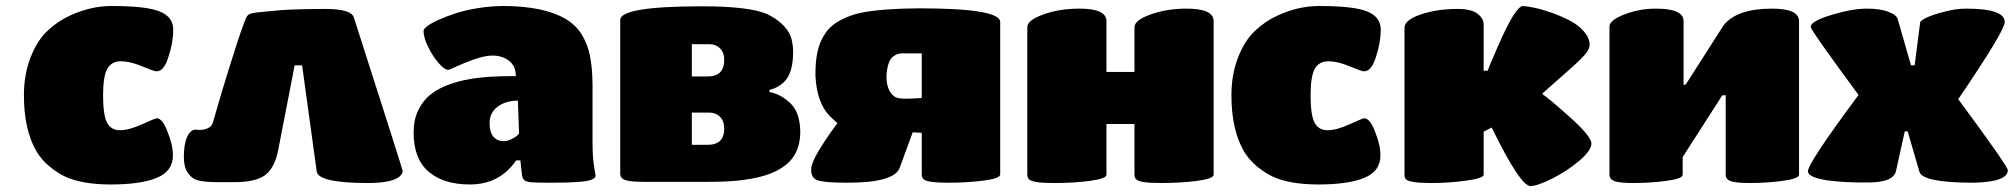

<svg xmlns="http://www.w3.org/2000/svg" viewBox="-20 -609 6744 643"><path d="M199.2 -17.1Q171.9 -29.8 145.3 -52Q118.7 -74.2 102.1 -102.1Q60.1 -174.3 60.1 -290Q60.1 -359.4 82.3 -416.5Q104.5 -473.6 139.2 -505.9Q172.4 -537.6 214.8 -557.1Q284.2 -588.9 353 -588.9Q470.2 -588.9 514.2 -570.8Q560.1 -552.7 560.1 -509.8Q560.1 -465.8 543.9 -418Q529.3 -370.1 503.9 -370.1Q496.1 -370.1 455.1 -387.2Q415.5 -403.8 384.8 -403.8Q354 -403.8 339.6 -379.2Q325.2 -354.5 325.2 -289.1Q325.2 -224.1 338.4 -198.5Q351.6 -172.9 381.8 -172.9Q412.1 -172.9 456.1 -192.9Q500 -212.9 504.9 -212.9Q523.9 -212.9 541 -168Q559.1 -124 559.1 -87.9Q559.1 -36.1 505.6 -13.7Q452.1 8.8 351.1 8.8Q256.8 8.8 199.2 -17.1Z M1328.6 -36.1Q1328.6 -26.9 1317.4 -17.1Q1290.5 3.9 1212.4 3.9Q1043.5 3.9 1040.5 -36.1L991.7 -390.1H966.8L910.6 -101.1Q897.9 -43.5 866 -21.2Q834 1 765.6 1H707.5Q662.6 1 639.6 -5.9Q621.6 -11.7 608.6 -30.8Q595.7 -49.8 595.7 -83Q595.7 -127 606.9 -150.9Q618.2 -174.8 634.8 -174.8Q637.2 -174.8 641.6 -174.3Q646 -173.8 648.4 -173.8Q664.6 -173.8 677.5 -180.4Q690.4 -187 693.4 -200.2Q724.6 -309.6 750.5 -391.1Q793.9 -529.8 805.7 -551.8Q809.6 -560.5 821.5 -564Q833.5 -567.4 875.5 -570.8Q926.3 -576.2 958.5 -577.1Q1012.2 -579.1 1068.4 -579.1Q1154.3 -579.1 1164.6 -551.8Q1328.6 -41 1328.6 -36.1Z M1553.2 8.8Q1465.3 8.8 1415.3 -34.2Q1365.2 -77.1 1365.2 -165Q1365.2 -207 1380.4 -239.3Q1395.5 -271.5 1422.6 -293Q1449.7 -314.5 1490.5 -328.4Q1531.2 -342.3 1579.8 -348.1Q1628.4 -354 1689.5 -354H1707.5Q1707.5 -387.7 1684.8 -405.3Q1662.1 -422.9 1629.4 -422.9Q1604.5 -422.9 1570.1 -410.9Q1535.6 -398.9 1510 -387Q1484.4 -375 1481.4 -375Q1468.8 -375 1449 -397.7Q1429.2 -420.4 1413.8 -451.9Q1398.4 -483.4 1398.4 -505.9Q1398.4 -512.2 1411.9 -522.2Q1425.3 -532.2 1451.2 -543.7Q1477.1 -555.2 1509.3 -565.4Q1541.5 -575.7 1584 -582.3Q1626.5 -588.9 1668.5 -588.9Q1730 -588.9 1784.7 -578.1Q1837.4 -566.9 1872.6 -546.6Q1907.7 -526.4 1927.7 -494.1Q1947.8 -461.9 1955.8 -421.9Q1963.9 -381.8 1964.4 -325.2V-129.9Q1964.4 -101.6 1966.3 -77.1Q1967.8 -64 1969.7 -50.5Q1971.7 -37.1 1973.1 -29.8Q1974.6 -22.5 1974.6 -21Q1974.6 -12.7 1961.4 -7.3Q1948.2 -2 1920.2 0Q1892.1 2 1872.3 2.4Q1852.5 2.9 1816.4 2.9Q1772.5 2.9 1757.1 1.2Q1741.7 -0.5 1735.4 -6.1Q1729 -11.7 1727.5 -27.8L1722.7 -71.8H1708.5Q1653.3 8.8 1553.2 8.8ZM1718.3 -162.1 1714.4 -272Q1674.3 -272 1647 -252Q1619.6 -231.9 1619.6 -196.8Q1619.6 -166 1632.6 -151.1Q1645.5 -136.2 1667.5 -136.2Q1678.2 -136.2 1690.9 -142.1Q1703.6 -147.9 1710.9 -154.1Q1718.3 -160.2 1718.3 -162.1Z M2557.1 -308.1V-300.8Q2595.2 -293.5 2627 -263.2Q2658.7 -232.9 2660.2 -168.9Q2660.2 -88.4 2602.1 -49.8Q2552.7 -14.2 2448.2 -3.9Q2409.7 0 2345.2 0H2137.2Q2090.3 0 2073.7 -6.1Q2057.1 -12.2 2057.1 -27.8V-542Q2057.1 -587.9 2332 -587.9Q2488.3 -587.9 2548.8 -562Q2606.9 -533.7 2627 -490.2Q2636.2 -464.8 2636.2 -434.1Q2635.7 -375 2615.5 -346.2Q2595.2 -317.4 2557.1 -308.1ZM2296.9 -353H2350.1Q2405.3 -353 2405.3 -408.2Q2405.3 -433.6 2391.1 -447.3Q2377 -460.9 2356.9 -460.9H2296.9ZM2296.9 -231.9V-124H2350.1Q2405.3 -124 2405.3 -178.2Q2405.3 -204.1 2391.1 -218Q2377 -231.9 2356.9 -231.9Z M3066.9 -280.8V-430.2H3011.7Q2999.5 -431.2 2990 -429Q2980.5 -426.8 2970.9 -419.7Q2961.4 -412.6 2955.8 -396.2Q2950.2 -379.9 2948.7 -355Q2948.7 -324.2 2958.3 -306.2Q2967.8 -288.1 2981.9 -282.2Q2996.6 -277.3 3030.8 -278.8ZM3066.9 -24.9V-164.1L3036.6 -166L2993.7 -48.8Q2977.1 2.9 2817.9 2.9Q2741.7 2.9 2718.3 -5.1Q2694.8 -13.2 2696.8 -43.9Q2698.2 -80.1 2784.7 -196.8Q2773.9 -205.6 2758.8 -220.2Q2715.3 -265.1 2710.9 -355Q2709.5 -448.7 2742.7 -495.1Q2765.6 -534.2 2830.6 -557.1Q2879.9 -575.7 3006.8 -580.1L3057.6 -581.1Q3329.6 -581.1 3329.6 -535.2V-24.9Q3329.6 -11.2 3272 -3.9Q3217.3 2.9 3156.7 2.9Q3119.1 2.9 3099.6 0Q3080.1 -2.9 3073.5 -8.5Q3066.9 -14.2 3066.9 -24.9Z M3420.4 -23.9V-518.1Q3420.4 -541.5 3475.1 -561Q3528.8 -580.1 3595.2 -580.1Q3685.5 -580.1 3685.5 -538.1V-368.2H3779.3V-518.1Q3779.3 -541.5 3834.5 -561Q3888.2 -580.1 3954.1 -580.1Q4044.4 -580.1 4044.4 -538.1V-23.9Q4044.4 -10.3 3986.3 -2.9Q3931.6 3.9 3870.1 3.9Q3832 3.9 3812.3 1Q3792.5 -2 3785.9 -7.6Q3779.3 -13.2 3779.3 -23.9V-193.8H3685.5V-23.9Q3685.5 -10.3 3627.4 -2.9Q3574.2 3.9 3511.2 3.9Q3473.1 3.9 3453.4 1Q3433.6 -2 3427 -7.6Q3420.4 -13.2 3420.4 -23.9Z M4243.2 -17.1Q4215.8 -29.8 4189.2 -52Q4162.6 -74.2 4146 -102.1Q4104 -174.3 4104 -290Q4104 -359.4 4126.2 -416.5Q4148.4 -473.6 4183.1 -505.9Q4216.3 -537.6 4258.8 -557.1Q4328.1 -588.9 4397 -588.9Q4514.2 -588.9 4558.1 -570.8Q4604 -552.7 4604 -509.8Q4604 -465.8 4587.9 -418Q4573.2 -370.1 4547.9 -370.1Q4540 -370.1 4499 -387.2Q4459.5 -403.8 4428.7 -403.8Q4397.9 -403.8 4383.5 -379.2Q4369.1 -354.5 4369.1 -289.1Q4369.1 -224.1 4382.3 -198.5Q4395.5 -172.9 4425.8 -172.9Q4456.1 -172.9 4500 -192.9Q4543.9 -212.9 4548.8 -212.9Q4567.9 -212.9 4585 -168Q4603 -124 4603 -87.9Q4603 -36.1 4549.6 -13.7Q4496.1 8.8 4395 8.8Q4300.8 8.8 4243.2 -17.1Z M5146.5 -296.9V-293Q5166.5 -280.3 5237.3 -216.8Q5309.6 -152.3 5309.6 -127.9Q5309.1 -104.5 5268.6 -70.3Q5228 -36.1 5179.2 -11.5Q5130.4 13.2 5105.5 14.2Q5071.3 14.2 4975.6 -182.1L4948.7 -168V-23.9Q4948.7 -12.2 4891.1 -4.2Q4833.5 3.9 4773.4 3.9Q4734.4 3.9 4714.1 0.5Q4693.8 -2.9 4688.7 -8.3Q4683.6 -13.7 4683.6 -23.9V-516.1Q4683.6 -542 4737.8 -560.5Q4792 -579.1 4861.3 -579.1Q4907.2 -579.1 4928 -563.2Q4948.7 -547.4 4948.7 -526.9V-372.1H4962.4Q4963.4 -378.4 4996.6 -454.1Q5055.2 -588.9 5080.6 -588.9Q5096.7 -587.9 5122.3 -582.3Q5147.9 -576.7 5179.7 -565.2Q5211.4 -553.7 5239 -539.1Q5266.6 -524.4 5285.2 -502.9Q5303.7 -481.4 5303.7 -458Q5303.7 -446.8 5291.5 -430.9Q5279.3 -415 5248.5 -387.2Z M5625 -325.2 5752 -523.9Q5795.9 -580.1 5914.1 -580.1Q6004.9 -580.1 6004.9 -538.1V-23.9Q6004.9 -10.3 5947.3 -2.9Q5894 3.9 5840.8 3.9Q5793.5 3.9 5776.4 -2.2Q5759.3 -8.3 5759.3 -23.9V-290H5748L5615.2 -83V-23.9Q5615.2 -10.3 5558.1 -2.9Q5504.9 3.9 5452.1 3.9Q5404.8 3.9 5387.5 -2.2Q5370.1 -8.3 5370.1 -23.9V-520Q5370.1 -541.5 5420.9 -561Q5470.2 -580.1 5525.9 -580.1Q5618.2 -580.1 5618.2 -538.1V-325.2Z M6358.9 -168.9 6330.1 -38.1Q6322.8 0.5 6243.7 2Q6162.6 3.4 6100.1 -4.9Q6034.7 -15.1 6034.7 -35.2Q6034.7 -63 6204.1 -291Q6043.9 -508.3 6043.9 -519Q6043.9 -538.1 6113.8 -559.1Q6183.1 -580.1 6231.9 -580.1Q6277.3 -580.1 6305.2 -569.1Q6333 -558.1 6335.9 -543L6379.9 -390.1H6392.1L6410.6 -534.2Q6411.6 -540.5 6433.8 -550.8Q6456.1 -561 6491.7 -569.8Q6529.3 -580.1 6564.9 -580.1Q6693.8 -580.1 6693.8 -535.2Q6693.8 -505.9 6538.1 -276.9Q6704.1 -52.2 6704.1 -39.1Q6704.1 0 6590.8 2.9Q6415 2.9 6407.7 -35.2L6368.7 -168.9Z"/></svg>

Font: GGS TheRock Black
Style: Regular
Weight: 900
Designer: Rodrigo Fuenzalida (2012); Goodgame Studios (2014)
Foundry: Rodrigo Fuenzalida,2012;  GGS,2014
Version: Version 1.002 | FøM Mod